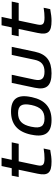

<svg xmlns="http://www.w3.org/2000/svg" viewBox="868 -1538 679 2455"><g transform="rotate(-90 1207.5 -310.5)"><path d="M411 -81C329 -81 306 -100 322 -174L372 -411H596L615 -500H391L419 -630H312L284 -500H189L171 -411H265L214 -169C185 -33 228 9 369 9C413 9 451 4 518 -8L536 -92C487 -84 447 -81 411 -81Z M714 -256 712 -244C676 -73 738 9 899 9C1060 9 1156 -73 1193 -244L1195 -256C1231 -427 1170 -509 1009 -509C848 -509 751 -427 714 -256ZM814 -247 815 -253C840 -370 892 -419 989 -419C1086 -419 1117 -370 1093 -253L1092 -247C1066 -130 1015 -81 918 -81C821 -81 789 -130 814 -247Z M1313 -205C1281 -56 1338 9 1498 9C1658 9 1742 -56 1774 -205L1836 -500H1733L1671 -209C1653 -120 1606 -81 1518 -81C1428 -81 1398 -120 1417 -209L1479 -500H1375Z M2211 -81C2129 -81 2106 -100 2122 -174L2172 -411H2396L2415 -500H2191L2219 -630H2112L2084 -500H1989L1971 -411H2065L2014 -169C1985 -33 2028 9 2169 9C2213 9 2251 4 2318 -8L2336 -92C2287 -84 2247 -81 2211 -81Z"/></g></svg>

Font: LT Wave Mono Medium
Style: Italic
Weight: 500
Designer: Daniel Lyons
Version: Version 2.5 (Glyphs App)